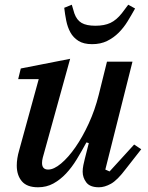

<svg xmlns="http://www.w3.org/2000/svg" viewBox="-20 -781 625 813"><path d="M141 12Q94 12 72.5 -13.5Q51 -39 51 -80Q51 -95 53.5 -111Q56 -127 61 -144L144 -446H57L68 -491L277 -532L161 -113Q158 -101 158 -91Q158 -63 184 -63Q208 -63 238.5 -88.5Q269 -114 299 -157Q329 -200 355.5 -257.5Q382 -315 398 -379L433 -520H541L426 -63L444 -55L548 -169L578 -149L513 -66Q477 -18 450 -3Q423 12 399 12Q361 12 345.5 -8.5Q330 -29 330 -54Q330 -67 333 -82Q336 -97 339 -108L356 -175L346 -178Q326 -141 305 -106.5Q284 -72 259.5 -46Q235 -20 206 -4Q177 12 141 12ZM370 -594Q334 -594 312 -608Q290 -622 278 -644Q266 -666 260.5 -693.5Q255 -721 252 -748L284 -761L295 -724Q305 -696 325.5 -684Q346 -672 384 -672Q422 -672 447.5 -684Q473 -696 496 -725L523 -761L552 -745Q537 -718 520.5 -691Q504 -664 482.5 -642.5Q461 -621 433.5 -607.5Q406 -594 370 -594Z"/></svg>

Font: IBM Plex Serif Medium
Style: Italic
Weight: 500
Italic angle: -14°
Designer: Mike Abbink, Paul van der Laan, Pieter van Rosmalen
Foundry: Bold Monday
Version: Version 2.5